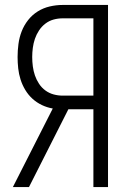

<svg xmlns="http://www.w3.org/2000/svg" viewBox="-20 -755 515 775"><path d="M32 0 193 -317Q170 -321 149 -331Q128 -341 111 -356.5Q94 -372 82 -392Q70 -412 63 -434Q56 -456 53.5 -479Q51 -502 51 -525Q51 -551 54.5 -577.5Q58 -604 67.5 -628.5Q77 -653 93.5 -674Q110 -695 132.5 -709Q155 -723 181 -729Q207 -735 233 -735H416V0H357V-314H256L97 0ZM357 -369V-681H233Q214 -681 196 -676Q178 -671 163 -659.5Q148 -648 137.5 -632Q127 -616 121 -598.5Q115 -581 112.5 -562Q110 -543 110 -525Q110 -506 112.5 -487Q115 -468 121 -450.5Q127 -433 137.5 -417Q148 -401 163 -390Q178 -379 196 -374Q214 -369 233 -369Z"/></svg>

Font: Iosevka QP Light
Style: Regular
Weight: 300
Designer: Belleve Invis
Foundry: Belleve Invis
Version: Version 20.0.0; ttfautohint (v1.8.4)